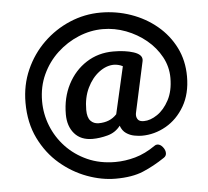

<svg xmlns="http://www.w3.org/2000/svg" viewBox="-52 -749 925 853"><g transform="rotate(-5 410.0 -322.5)"><path d="M234 -256Q234 -330 264.5 -389Q295 -448 348 -482Q401 -516 468 -516Q521 -516 558 -504Q595 -492 595 -469Q595 -466 594.5 -463Q594 -460 593 -456L546 -240Q545 -236 544.5 -232.5Q544 -229 544 -226Q544 -214 551 -205Q558 -196 577 -196Q606 -196 637 -217Q668 -238 689.5 -278.5Q711 -319 711 -377Q711 -427 687 -471Q663 -515 623 -548Q583 -581 533 -600Q483 -619 430 -619Q375 -619 322 -597Q269 -575 226.5 -535.5Q184 -496 159 -442Q134 -388 134 -323Q134 -266 155 -213Q176 -160 215.5 -118Q255 -76 310.5 -51Q366 -26 435 -26Q479 -26 524 -38.5Q569 -51 615 -83Q620 -87 627 -87Q640 -87 651 -73.5Q662 -60 662 -46Q662 -33 651 -26Q602 7 553 27.5Q504 48 430 48Q368 48 303 24Q238 0 183 -47Q128 -94 94 -163.5Q60 -233 60 -323Q60 -402 90 -469.5Q120 -537 171.5 -587Q223 -637 289 -665Q355 -693 427 -693Q497 -693 561.5 -670.5Q626 -648 676.5 -606Q727 -564 756 -506Q785 -448 785 -377Q785 -300 753 -245Q721 -190 670 -161Q619 -132 562 -132Q549 -132 529.5 -135.5Q510 -139 493 -150.5Q476 -162 468 -185Q446 -156 410.5 -146.5Q375 -137 343 -137Q291 -137 262.5 -170Q234 -203 234 -256ZM376 -204Q427 -204 457 -237L505 -447Q496 -452 485 -454.5Q474 -457 466 -457Q432 -457 399.5 -432.5Q367 -408 346.5 -365.5Q326 -323 326 -268Q326 -234 340 -219Q354 -204 376 -204Z"/></g></svg>

Font: Marmelad
Style: Regular
Weight: 400
Designer: Manvel Shmavonyan
Foundry: Cyreal
Version: Version 1.110; ttfautohint (v1.8.4.7-5d5b)